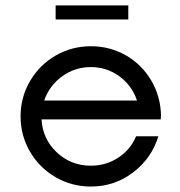

<svg xmlns="http://www.w3.org/2000/svg" viewBox="-20 -681 667 711"><path d="M455.1 -661.1V-608.9H186V-661.1ZM576.2 -254.9 575.2 -238.8H133.8Q137.7 -166.5 190.2 -116.9Q242.7 -67.4 316.4 -67.4Q372.6 -67.4 418 -97.2Q463.4 -127 483.9 -176.3H566.4Q541.5 -94.7 472.9 -42.5Q404.3 9.8 316.4 9.8Q245.6 9.8 185.8 -24.9Q126 -59.6 91.1 -119.4Q56.2 -179.2 56.2 -250Q56.2 -320.8 91.1 -380.6Q126 -440.4 185.8 -475.1Q245.6 -509.8 316.4 -509.8Q386.7 -509.8 445.6 -476.3Q504.4 -442.9 539.3 -384.3Q574.2 -325.7 576.2 -254.9ZM143.6 -308.6H487.3Q469.2 -363.8 422.4 -398.2Q375.5 -432.6 316.4 -432.6Q257.3 -432.6 210 -398.2Q162.6 -363.8 143.6 -308.6Z"/></svg>

Font: Now
Style: Regular
Weight: 400
Designer: Alfredo Marco Pradil
Foundry: Alfredo Marco Pradil
Version: Version 1.002;PS 001.002;hotconv 1.0.88;makeotf.lib2.5.64775